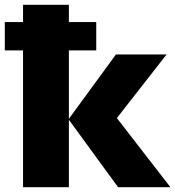

<svg xmlns="http://www.w3.org/2000/svg" viewBox="-20 -780 730 800"><path d="M267 -760V-688H381V-570H267V-285L463 -553H674L467 -288L690 0H472L267 -281V0H76V-570H0V-688H76V-760Z"/></svg>

Font: Noto Sans Black
Style: Regular
Weight: 900
Designer: Monotype Design Team
Foundry: Monotype Imaging Inc.
Version: Version 2.007